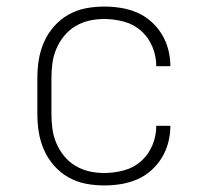

<svg xmlns="http://www.w3.org/2000/svg" viewBox="-20 -558 640 586"><path d="M298 8Q269 8 241 2.5Q213 -3 188.5 -17Q164 -31 145 -52.5Q126 -74 114.5 -100Q103 -126 98.5 -154Q94 -182 94 -210V-320Q94 -348 98.5 -376Q103 -404 114.5 -430Q126 -456 145 -477.5Q164 -499 188.5 -513Q213 -527 241 -532.5Q269 -538 298 -538Q323 -538 348.5 -534Q374 -530 397.5 -520Q421 -510 440.5 -493Q460 -476 473.5 -454Q487 -432 493.5 -407Q500 -382 500 -356H457Q457 -387 445 -415.5Q433 -444 410.5 -464Q388 -484 358 -492Q328 -500 298 -500Q275 -500 252.5 -495Q230 -490 210 -478Q190 -466 175.5 -448Q161 -430 152 -409Q143 -388 140 -365.5Q137 -343 137 -320V-210Q137 -187 140 -164.5Q143 -142 152 -121Q161 -100 175.5 -82Q190 -64 210 -52Q230 -40 252.5 -35Q275 -30 298 -30Q328 -30 358 -38Q388 -46 410.5 -66Q433 -86 445 -114.5Q457 -143 457 -174H500Q500 -148 493.5 -123Q487 -98 473.5 -76Q460 -54 440.5 -37Q421 -20 397.5 -10Q374 0 348.5 4Q323 8 298 8Z"/></svg>

Font: Iosevka Curly Slab XLtEx
Style: Regular
Weight: 200
Width: 7
Monospace: yes
Designer: Belleve Invis
Foundry: Belleve Invis
Version: Version 11.1.0; ttfautohint (v1.8.3)